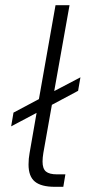

<svg xmlns="http://www.w3.org/2000/svg" viewBox="-20 -720 334 740"><path d="M147 -130Q144 -112 144 -97Q144 -70 157 -59Q170 -48 200 -48H232L224 0H191Q139 0 114.5 -20Q90 -40 90 -86Q90 -109 94 -130L121 -285L23 -233L32 -286L130 -338L194 -700H248L189 -369L290 -422L281 -370L180 -316Z"/></svg>

Font: Bai Jamjuree Light
Style: Italic
Weight: 300
Italic angle: -10°
Version: Version 1.000; ttfautohint (v1.6)